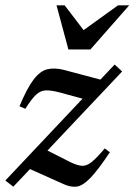

<svg xmlns="http://www.w3.org/2000/svg" viewBox="-30 -690 504 720"><path d="M-10 -13 279.5 -320 195 -343Q161 -352 141 -351Q121 -350 104.5 -334.2Q88 -318.5 65 -282L43 -291.5Q71 -358.5 95.5 -391Q120 -423.5 147.2 -430.2Q174.5 -437 211 -427.5L346.5 -391.5L400 -448L428 -422L148 -125.5L232 -83Q259 -69.5 276.8 -68.2Q294.5 -67 313.5 -82.2Q332.5 -97.5 363 -133.5L382 -119Q337 -51.5 308.5 -22.2Q280 7 257.5 9.8Q235 12.5 208.5 0.5L82.5 -56L20 10ZM454.5 -670 309 -504.5H226.5L182 -670H212.5L283.5 -577L412.5 -670Z"/></svg>

Font: Newsreader Text Medium
Style: Italic
Weight: 500
Italic angle: -17°
Designer: Hugues Gentile
Foundry: Production Type
Version: Version 1.001